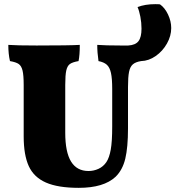

<svg xmlns="http://www.w3.org/2000/svg" viewBox="-20 -895 844 924"><path d="M804 -760Q804 -722 783.5 -685.5Q763 -649 729.5 -625.5Q696 -602 659 -601Q633 -597 619.5 -585.5Q606 -574 601 -549Q596 -524 596 -476V-277Q596 -186 583 -131.5Q570 -77 536 -44Q479 9 359 9Q259 9 201 -16.5Q143 -42 118.5 -95.5Q94 -149 94 -239V-486Q94 -533 88.5 -555.5Q83 -578 70 -587Q57 -596 28 -601Q20 -635 20 -679Q61 -676 156 -676Q316 -676 364 -679Q364 -629 358 -601Q329 -596 316.5 -587Q304 -578 299 -556Q294 -534 294 -486V-256Q294 -163 322 -117.5Q350 -72 406 -72Q431 -72 454 -82.5Q477 -93 492 -115Q506 -136 513 -175Q520 -214 520 -287V-467Q520 -517 514 -544Q508 -571 494 -583.5Q480 -596 454 -601Q448 -642 448 -679Q489 -676 560 -676H597Q632 -678 646.5 -697Q661 -716 661 -757Q661 -786 655.5 -814.5Q650 -843 642 -861Q678 -875 727 -875Q744 -875 750 -874Q773 -858 788.5 -825.5Q804 -793 804 -760Z"/></svg>

Font: Vollkorn SC Black
Style: Regular
Weight: 900
Designer: Friedrich Althausen
Foundry: Friedrich Althausen
Version: Version 4.015